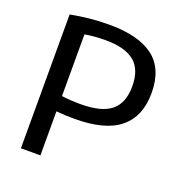

<svg xmlns="http://www.w3.org/2000/svg" viewBox="-134 -864 929 981"><g transform="rotate(20 331.0 -374.0)"><path d="M86 0V-727.5Q137.5 -737.5 188.8 -742.8Q240 -748 298 -748Q455 -748 536 -686.5Q617 -625 617 -492.5Q617 -366.5 537.8 -300.8Q458.5 -235 291.5 -235Q265.5 -235 242 -236Q218.5 -237 192 -239.5V0ZM293 -316Q409.5 -316 461 -358.8Q512.5 -401.5 512.5 -491.5Q512.5 -583.5 461.2 -625.2Q410 -667 306 -667Q273 -667 245.5 -664.8Q218 -662.5 192 -658V-322.5Q239 -316 293 -316Z"/></g></svg>

Font: Encode Sans Semi Expanded Medium
Style: Regular
Weight: 500
Width: 6
Designer: Multiple Designers
Foundry: Impallari Type
Version: Version 3.000; ttfautohint (v1.8.3) -l 8 -r 50 -G 200 -x 14 